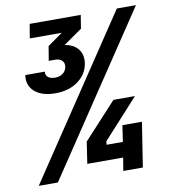

<svg xmlns="http://www.w3.org/2000/svg" viewBox="-82 -800 766 870"><g transform="rotate(-10 301.0 -365.0)"><path d="M174 -400Q112 -400 79 -429Q46 -458 53 -505H143Q141 -489 152 -479.5Q163 -470 185 -470Q206 -470 220.5 -481Q235 -492 238 -510Q241 -528 230 -539Q219 -550 199 -550H169L180 -616L249 -665H102L113 -730H348L338 -668L252 -608Q293 -602 313.5 -576Q334 -550 328 -510Q320 -461 278 -430.5Q236 -400 174 -400ZM26 0 514 -730H602L114 0ZM415 0 425 -60H260L275 -160L427 -325H526L363 -146L361 -130H436L447 -205H537L505 0Z"/></g></svg>

Font: JetBrains Mono NL ExtraBold
Style: Italic
Weight: 800
Italic angle: -9°
Monospace: yes
Designer: Philipp Nurullin, Konstantin Bulenkov
Foundry: JetBrains
Version: Version 2.305; ttfautohint (v1.8.4.7-5d5b)